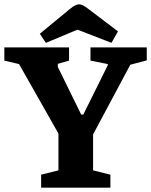

<svg xmlns="http://www.w3.org/2000/svg" viewBox="-38 -867 698 887"><path d="M152 0V-60L232 -80V-250L50 -571L-18 -587V-648H281V-587L229 -572V-558L337 -338H347L460 -566V-571L380 -587V-648H640V-588L564 -568L392 -246V-80L472 -60V0ZM174 -669 146 -711 283 -824Q300 -838 310 -842.5Q320 -847 327 -847Q335 -847 344 -843Q353 -839 370 -826L507 -722L477 -669L320 -730Z"/></svg>

Font: Faustina ExtraBold
Style: Regular
Weight: 800
Designer: Alfonso Garcia
Foundry: http://www.omnibus-type.com
Version: Version 1.200